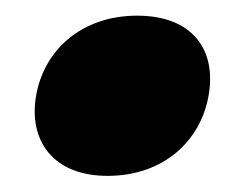

<svg xmlns="http://www.w3.org/2000/svg" viewBox="-20 -493 314 244"><path d="M116.7 -269.5C187.5 -269.5 234.9 -313.5 245.1 -371.6C255.4 -429.7 224.6 -473.1 154.3 -473.1C84 -473.1 36.1 -429.7 25.9 -371.6C16.1 -315.4 46.4 -269.5 116.7 -269.5Z"/></svg>

Font: Roboto Flex Super Cond Black
Style: Italic
Weight: 900
Width: 3
Italic angle: -10°
Designer: Berlow after Robertson
Foundry: Google
Version: Version 3.200;Glyphs 3.3 (3311)